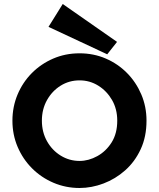

<svg xmlns="http://www.w3.org/2000/svg" viewBox="-20 -932 793 958"><path d="M377 6Q308 6 247 -20Q186 -46 140 -92Q94 -138 68 -199Q42 -260 42 -330Q42 -399 67.5 -460Q93 -521 138.5 -567Q184 -613 245 -639.5Q306 -666 377 -666Q447 -666 507.5 -640Q568 -614 613.5 -568Q659 -522 685 -461Q711 -400 711 -330Q711 -250 682 -187.5Q653 -125 604.5 -82Q556 -39 496.5 -16.5Q437 6 377 6ZM377 -129Q422 -129 465.5 -153Q509 -177 537 -221.5Q565 -266 565 -330Q565 -388 539 -433Q513 -478 470.5 -504.5Q428 -531 377 -531Q325 -531 282.5 -504.5Q240 -478 214.5 -432.5Q189 -387 189 -330Q189 -273 214.5 -227.5Q240 -182 283 -155.5Q326 -129 377 -129ZM515 -661 222 -798 293 -912 564 -723Z"/></svg>

Font: Lil Grotesk Black
Style: Regular
Weight: 900
Designer: Bastien Sozeau
Foundry: NBR — Bastien Sozeau
Version: Version 3.003; ttfautohint (v1.8.4.7-5d5b);gftools[0.9.33]